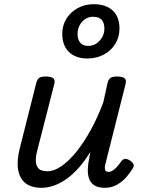

<svg xmlns="http://www.w3.org/2000/svg" viewBox="-20 -880 686 916"><path d="M178 16Q131 16 102.5 -5.5Q74 -27 66.5 -70Q59 -113 75 -175L153 -484Q158 -503 168 -509Q178 -515 197 -515Q226 -515 235 -506Q244 -497 239 -479L158 -163Q150 -133 151 -110.5Q152 -88 164.5 -75.5Q177 -63 206 -63Q238 -63 273.5 -87.5Q309 -112 344.5 -156Q380 -200 413 -260Q446 -320 473 -392L493 -484Q498 -503 508 -509Q518 -515 537 -515Q566 -515 575 -506Q584 -497 579 -479L485 -106Q480 -90 480 -79.5Q480 -69 484.5 -64.5Q489 -60 497 -60Q508 -60 518 -66.5Q528 -73 538 -84Q548 -95 558 -110Q566 -121 576.5 -122Q587 -123 600 -114Q614 -105 617 -96Q620 -87 614 -78Q603 -59 584.5 -37Q566 -15 539.5 0.5Q513 16 481 16Q447 16 429 3.5Q411 -9 404.5 -29Q398 -49 399 -73.5Q400 -98 405 -122L411 -156Q386 -114 357.5 -81.5Q329 -49 299 -27.5Q269 -6 238.5 5Q208 16 178 16ZM397 -601Q341 -601 309 -632Q277 -663 277 -719Q277 -759 297 -791Q317 -823 351 -841.5Q385 -860 427 -860Q485 -860 517.5 -830Q550 -800 550 -744Q550 -704 530.5 -671.5Q511 -639 476 -620Q441 -601 397 -601ZM401 -661Q423 -661 440 -672.5Q457 -684 467.5 -702.5Q478 -721 478 -743Q478 -772 464.5 -786Q451 -800 423 -800Q403 -800 386.5 -789Q370 -778 360 -759.5Q350 -741 350 -719Q350 -691 363 -676Q376 -661 401 -661Z"/></svg>

Font: Playwrite DE SAS
Style: Regular
Weight: 400
Designer: Veronika Burian, José Scaglione
Foundry: TypeTogether
Version: Version 1.002